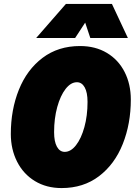

<svg xmlns="http://www.w3.org/2000/svg" viewBox="-20 -944 690 976"><path d="M35 -263Q35 -386 76 -488Q117 -590 196.5 -650Q276 -710 387 -710Q465 -710 523.5 -675Q582 -640 613.5 -578Q645 -516 645 -438Q645 -315 604 -212Q563 -109 483.5 -48.5Q404 12 293 12Q216 12 157.5 -23.5Q99 -59 67 -122Q35 -185 35 -263ZM309 -172Q340 -172 366.5 -206Q393 -240 409 -298Q425 -356 425 -426Q425 -474 410.5 -500Q396 -526 371 -526Q340 -526 313.5 -492Q287 -458 271 -400Q255 -342 255 -272Q255 -224 269.5 -198Q284 -172 309 -172ZM315 -924H549L630 -751H439L413 -829L362 -751H164Z"/></svg>

Font: Azeret Mono Black
Style: Italic
Weight: 900
Italic angle: -12°
Designer: Martin Vácha
Foundry: Displaay
Version: Version 1.000; Glyphs 3.0.3, build 3074